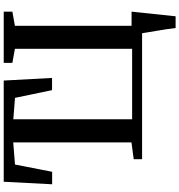

<svg xmlns="http://www.w3.org/2000/svg" viewBox="14 -797 963 1031"><g transform="rotate(-90 495.5 -281.5)"><path d="M860.5 180Q858.5 160.5 854.8 136Q851 111.5 846.8 86.2Q842.5 61 838.8 38.2Q835 15.5 832.5 0H156V-45L246.5 -57V-692L127.5 -682.5L88.5 -483H21.5L35 -743H578.5L592.5 -483.5H527L485.5 -682.5L370.5 -691.5V-53.5H749V-683L673.5 -696.5V-743H948.5V-696.5L872.5 -683V-56.5H948.5Q946.5 -38 944 -14Q941.5 10 938.8 36.5Q936 63 933.2 89.2Q930.5 115.5 928 139Q925.5 162.5 923.5 180Z"/></g></svg>

Font: Merriweather 48pt SemiBold
Style: Regular
Weight: 600
Version: Version 2.100